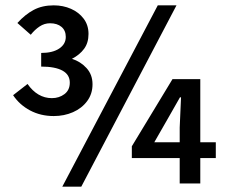

<svg xmlns="http://www.w3.org/2000/svg" viewBox="-20 -686 847 718"><path d="M181 -252Q132 -252 92.5 -273Q53 -294 29 -330L83 -372Q101 -346 124 -332.5Q147 -319 174 -319Q201 -319 221 -334Q241 -349 241 -377Q241 -407 213.5 -422Q186 -437 134 -437V-488Q177 -488 201.5 -504.5Q226 -521 226 -548Q226 -572 210 -585.5Q194 -599 167 -599Q146 -599 128 -587Q110 -575 95 -556L45 -600Q74 -632 106 -649Q138 -666 181 -666Q216 -666 245.5 -653Q275 -640 293 -616Q311 -592 311 -559Q311 -526 294.5 -503.5Q278 -481 249 -466Q281 -456 303.5 -431.5Q326 -407 326 -371Q326 -335 306 -308Q286 -281 253 -266.5Q220 -252 181 -252ZM213 12 570 -666H640L284 12ZM652 0V-209L657 -322H653L608 -243L557 -154H787V-95H473V-139L625 -390H729V0Z"/></svg>

Font: Source Sans 3 SemiBold
Style: Regular
Weight: 600
Designer: Paul D. Hunt
Foundry: Adobe
Version: Version 3.046;hotconv 1.0.118;makeotfexe 2.5.65603